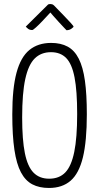

<svg xmlns="http://www.w3.org/2000/svg" viewBox="-20 -923 492 953"><path d="M223 10Q175 10 140.5 -8Q106 -26 84 -67.5Q62 -109 51.5 -179.5Q41 -250 41 -355Q41 -484 62 -562Q83 -640 126 -675Q169 -710 234 -710Q282 -710 316 -691.5Q350 -673 371 -631.5Q392 -590 401.5 -522.5Q411 -455 411 -356Q411 -222 391.5 -142Q372 -62 330.5 -26Q289 10 223 10ZM224 -36Q274 -36 304 -67Q334 -98 348.5 -168.5Q363 -239 363 -357Q363 -472 350 -539Q337 -606 308.5 -635Q280 -664 233 -664Q184 -664 152.5 -633Q121 -602 105.5 -531Q90 -460 90 -340Q90 -229 103.5 -162.5Q117 -96 146.5 -66Q176 -36 224 -36ZM310 -773Q310 -773 298.5 -785Q287 -797 272 -813.5Q257 -830 244.5 -844Q232 -858 230 -861Q230 -861 218 -848Q206 -835 189.5 -817.5Q173 -800 158.5 -787Q144 -774 140 -774Q127 -774 119 -780.5Q111 -787 108 -791L219 -901Q224 -903 231 -903Q235 -903 239.5 -901.5Q244 -900 249 -895Q249 -895 263.5 -880Q278 -865 297 -845.5Q316 -826 330.5 -810Q345 -794 345 -791Q345 -788 334.5 -780.5Q324 -773 310 -773Z"/></svg>

Font: Yanone Kaffeesatz ExtraLight Light
Style: Regular
Weight: 300
Version: Version 2.003